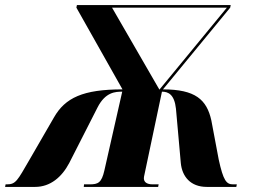

<svg xmlns="http://www.w3.org/2000/svg" viewBox="-63 -734 1006 754"><path d="M-43 0H75C135 0 180 -39 209 -94L320 -312C351 -373 391 -374 417 -374L347 -65C336 -16 322 -10 289 -10H267L266 0H558L560 -10H537C512 -10 502 -20 502 -34C502 -38 503 -43 504 -47L573 -374C598 -374 622 -363 628 -307L647 -94C652 -41 685 0 749 0H865L867 -10H852C826 -10 814 -25 796 -107L767 -261C749 -343 704 -383 577 -383L841 -704L843 -714H239L237 -704L418 -383C263 -383 193 -350 149 -273L53 -107C5 -24 -1 -10 -36 -10H-41ZM563 -382 377 -704H828Z"/></svg>

Font: Noto Serif Display SemiCondensed Black
Style: Italic
Weight: 900
Width: 4
Italic angle: -12°
Designer: Monotype Design Team
Foundry: Monotype Imaging Inc.
Version: Version 2.009